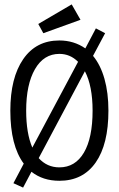

<svg xmlns="http://www.w3.org/2000/svg" viewBox="-20 -811 540 873"><path d="M473 -308Q473 -155 415 -72Q357 11 250 11Q175 11 123 -30L85 42L41 22L88 -67Q27 -149 27 -308Q27 -457 85.5 -542Q144 -627 250 -627Q316 -627 368 -591L416 -682L458 -660L403 -557Q437 -516 455 -452.5Q473 -389 473 -308ZM127 -140 335 -530Q299 -566 250 -566Q179 -566 139 -496.5Q99 -427 99 -308Q99 -205 127 -140ZM401 -308Q401 -420 366 -487L156 -92Q194 -50 250 -50Q322 -50 361.5 -117Q401 -184 401 -308ZM154 -702 306 -791 346 -721 177 -660Z"/></svg>

Font: Vazir Code
Style: Code
Weight: 400
Foundry: DejaVu fonts team - Redesigned by Saber Rastikerdar
Version: Version 1.1.2